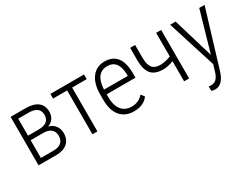

<svg xmlns="http://www.w3.org/2000/svg" viewBox="-67 -1068 2347 1812"><g transform="rotate(-30 1106.5 -162.5)"><path d="M78.1 0V-528.3H243.2Q327.6 -528.3 373.5 -492.7Q419.4 -457 419.4 -387.2Q419.4 -347.7 398.9 -316.7Q378.4 -285.6 339.4 -271.5Q384.3 -261.7 410.4 -226.8Q436.5 -191.9 436.5 -146.5Q436.5 -76.7 393.6 -38.8Q350.6 -1 273.9 0ZM131.8 -242.7V-49.8H271Q325.2 -49.8 354 -75Q382.8 -100.1 382.8 -147.5Q382.8 -191.4 354 -217Q325.2 -242.7 271 -242.7ZM131.8 -292.5H246.6Q365.2 -292.5 365.2 -385.3Q365.2 -475.1 250.5 -477.5H131.8Z M878.4 -477.5H719.2V0H665V-477.5H511.7V-528.3H878.4Z M1115.7 9.8Q1022.5 9.8 969.7 -51.3Q917 -112.3 916 -225.1V-289.6Q916 -405.8 966.8 -471.9Q1017.6 -538.1 1106.4 -538.1Q1192.4 -538.1 1237.5 -481.9Q1282.7 -425.8 1283.7 -310.1V-259.3H969.7V-229.5Q969.7 -138.7 1008.5 -89.4Q1047.4 -40 1118.2 -40Q1196.3 -40 1244.6 -97.2L1272.9 -61Q1221.2 9.8 1115.7 9.8ZM1106.4 -487.3Q1042.5 -487.3 1008.1 -442.1Q973.6 -397 970.2 -310.1H1229.5V-324.2Q1225.6 -487.3 1106.4 -487.3Z M1718.8 0H1664.1V-219.7Q1606.4 -195.3 1550.8 -195.3Q1461.9 -195.3 1421.6 -242.9Q1381.3 -290.5 1380.9 -391.6V-528.3H1435.1V-387.7Q1436 -311.5 1462.6 -278.8Q1489.3 -246.1 1550.8 -246.1Q1606.4 -248 1664.1 -270.5V-528.3H1718.8Z M2007.8 -89.4 2133.8 -528.3H2191.9L2005.9 84.5L1995.6 113.8Q1958 213.4 1880.4 213.4Q1861.8 213.4 1841.3 206.5L1840.8 156.7Q1852.1 160.2 1865.7 160.2Q1900.9 160.2 1923.3 139.2Q1945.8 118.2 1960.4 71.3L1982.9 -3.4L1816.9 -528.3H1876.5Z"/></g></svg>

Font: Roboto Condensed Light
Style: Regular
Weight: 300
Designer: Google
Version: Version 2.134; 2016